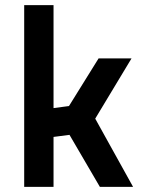

<svg xmlns="http://www.w3.org/2000/svg" viewBox="-20 -726 551 746"><path d="M188 0H74V-706H188V-306L248 -314L363 -499H491L350 -265L497 0H368L250 -202L188 -194Z"/></svg>

Font: TypoPRO Titillium Text
Style: 800 wt
Weight: 800
Designer: Accademia di Belle Arti di Urbino and others
Foundry: Accademia di Belle Arti di Urbino and others.
Version: Version 25.000